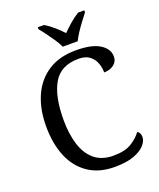

<svg xmlns="http://www.w3.org/2000/svg" viewBox="-168 -1033 950 1146"><g transform="rotate(-20 307.0 -460.5)"><path d="M361 10Q262 10 194 -36Q126 -82 91.5 -164.5Q57 -247 57 -358Q57 -466 93.5 -548.5Q130 -631 201.5 -677.5Q273 -724 378 -724Q480 -724 530 -692Q580 -660 580 -612Q580 -580 555 -561Q530 -542 493 -542Q493 -573 482 -602.5Q471 -632 445.5 -651.5Q420 -671 376 -671Q263 -671 215.5 -589.5Q168 -508 168 -358Q168 -269 189.5 -200.5Q211 -132 257 -94Q303 -56 376 -56Q449 -56 490.5 -81.5Q532 -107 557 -141Q565 -136 570.5 -126.5Q576 -117 576 -102Q576 -77 553 -51Q530 -25 482.5 -7.5Q435 10 361 10ZM313 -771Q303 -794 285 -820.5Q267 -847 248 -873Q229 -899 213 -918V-931H252Q281 -914 309.5 -889Q338 -864 360 -840Q383 -864 412 -889Q441 -914 469 -931H508V-918Q493 -899 473.5 -873Q454 -847 436.5 -820.5Q419 -794 408 -771Z"/></g></svg>

Font: Noto Serif Dogra
Style: Regular
Weight: 400
Designer: Ek Type
Foundry: Ek Type
Version: Version 1.005